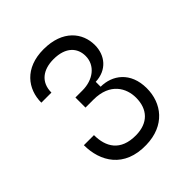

<svg xmlns="http://www.w3.org/2000/svg" viewBox="-198 -850 996 996"><g transform="rotate(-45 300.0 -352.0)"><path d="M149 -216H75C75 -97 140 16 305 12C445 9 515 -85 515 -194C515 -314 435 -369 351 -369V-405C435 -408 483 -468 483 -543C483 -633 419 -716 279 -716C140 -716 75 -627 75 -528H149C149 -606 204 -643 279 -643C370 -643 409 -595 409 -537C409 -467 348 -422 271 -422H219V-348H277C400 -348 441 -268 441 -199C441 -114 392 -62 303 -61C188 -60 149 -130 149 -216Z"/></g></svg>

Font: Fliege Mono Light
Style: Regular
Weight: 300
Version: Version 0.020;Glyphs 3.3 (3306)